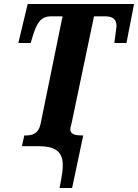

<svg xmlns="http://www.w3.org/2000/svg" viewBox="-20 -734 693 964"><path d="M279 210H342L398 -54H393C364 -54 333 -57 333 -85C333 -94 337 -104 340 -118L452 -652H509C547 -652 565 -636 565 -603C565 -595 555 -528 554 -518H615L653 -714H119L72 -518H134L147 -561C166 -620 186 -652 237 -652H294L184 -113C173 -61 141 -54 109 -54H102L90 0H175C323 0 302 92 279 210Z"/></svg>

Font: Noto Serif Condensed Extra
Style: Italic
Weight: 800
Width: 3
Italic angle: -12°
Designer: Monotype Design Team
Foundry: Monotype Imaging Inc.
Version: Version 1.901